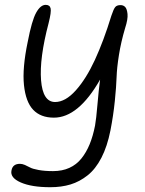

<svg xmlns="http://www.w3.org/2000/svg" viewBox="-20 -551 603 798"><path d="M189 227.1Q111.3 227.1 66.2 207.3Q21 187.5 27.8 157.2Q32.7 129.9 63 129.9Q72.3 129.9 83.3 134.5Q94.2 139.2 104.7 145Q115.2 150.9 140.4 155.5Q165.5 160.2 200.2 160.2Q238.8 160.2 268.3 146.7Q297.9 133.3 318.4 107.7Q338.9 82 352.5 48.8Q366.2 15.6 375 -28.8Q379.9 -55.7 385 -116.2Q390.1 -176.8 396 -220.2Q305.7 -62 204.1 -62Q148.9 -62 117.9 -94.7Q86.9 -127.4 79.6 -197.5Q72.3 -267.6 95.2 -377Q112.3 -466.3 130.4 -498.5Q148.4 -530.8 169.9 -530.8Q187 -530.8 190.4 -516.1Q193.8 -501.5 182.1 -455.1Q143.6 -309.1 150.6 -218Q157.7 -127 209 -127Q251.5 -127 294.7 -175Q337.9 -223.1 374.3 -301.8Q410.6 -380.4 442.9 -485.8Q452.1 -513.7 459 -521.7Q465.8 -529.8 481 -529.8Q492.7 -529.8 500.2 -522Q507.8 -514.2 510 -492.9Q512.2 -471.7 500 -434.1Q482.9 -376.5 474.4 -322.8Q465.8 -269 464.6 -230.7Q463.4 -192.4 457.3 -131.8Q451.2 -71.3 439 -8.8Q425.8 57.6 401.6 104.5Q377.4 151.4 344.2 177.7Q311 204.1 273.2 215.6Q235.4 227.1 189 227.1Z"/></svg>

Font: Shantell Sans Bouncy
Style: Italic
Weight: 300
Italic angle: -11.31°
Designer: Stephen Nixon, Anya Danilova, Shantell Martin
Foundry: Arrow Type
Version: Version 1.006;[9816181b4]